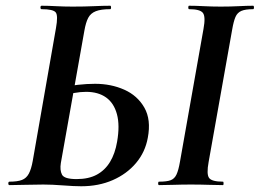

<svg xmlns="http://www.w3.org/2000/svg" viewBox="-20 -645 905 669"><path d="M263 4Q238 4 199.5 1Q161 -2 131 -2Q98 -2 67 -1Q36 0 13 0Q9 0 9 -6Q9 -12 13 -12Q41 -12 56.5 -18Q72 -24 80.5 -40Q89 -56 94 -84L175 -547Q183 -591 174 -602Q165 -613 125 -613Q121 -613 121 -619Q121 -625 125 -625Q148 -625 175 -623.5Q202 -622 233 -622Q275 -622 307 -623.5Q339 -625 364 -625Q367 -625 367 -619Q367 -613 364 -613Q332 -613 314 -606Q296 -599 287.5 -583Q279 -567 274 -538L192 -77Q188 -52 196 -36.5Q204 -21 247 -21Q289 -21 317.5 -36.5Q346 -52 363.5 -81Q381 -110 388 -151Q398 -208 387.5 -247Q377 -286 349.5 -305.5Q322 -325 280 -325Q260 -325 238 -321Q216 -317 193 -311L189 -336Q220 -346 251.5 -349.5Q283 -353 311 -353Q367 -353 413 -332.5Q459 -312 483 -270Q507 -228 495 -165Q486 -115 454 -77Q422 -39 373 -17.5Q324 4 263 4ZM534 0Q531 0 531 -6Q531 -12 534 -12Q561 -12 574.5 -17Q588 -22 595 -37Q602 -52 607 -81L689 -544Q697 -587 687 -600Q677 -613 639 -613Q636 -613 636 -619Q636 -625 639 -625Q662 -625 690 -623.5Q718 -622 749 -622Q784 -622 812 -623.5Q840 -625 862 -625Q865 -625 865 -619Q865 -613 862 -613Q835 -613 821 -607Q807 -601 800.5 -586Q794 -571 789 -542L707 -81Q699 -38 708.5 -25Q718 -12 757 -12Q759 -12 759 -6Q759 0 757 0Q735 0 707 -1Q679 -2 645 -2Q614 -2 585.5 -1Q557 0 534 0Z"/></svg>

Font: Cormorant Garamond Light
Style: Italic
Weight: 300
Italic angle: -10°
Designer: Christian Thalmann (Catharsis Fonts)
Foundry: Catharsis Fonts
Version: Version 4.001